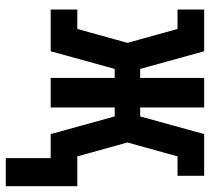

<svg xmlns="http://www.w3.org/2000/svg" viewBox="-51 -519 725 663"><g transform="rotate(90 311.5 -187.5)"><path d="M526 155V0H443L382 -221H351V0H249V-221H218L157 0H13V-92H80L128 -265L80 -438H13V-530H157L218 -309H249V-530H351V-309H382L443 -530H587V-438H520L472 -265L520 -92H623V155Z"/></g></svg>

Font: Iosevka Slab Semibold Extended
Style: Regular
Weight: 600
Width: 7
Monospace: yes
Designer: Belleve Invis
Foundry: Belleve Invis
Version: Version 11.1.0; ttfautohint (v1.8.3)